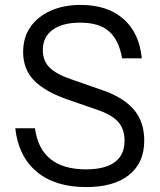

<svg xmlns="http://www.w3.org/2000/svg" viewBox="-20 -751 648 780"><path d="M330 9Q204 9 129.5 -53Q55 -115 42 -230H122Q133 -147 185 -105Q237 -63 329 -63Q407 -63 446.5 -92.5Q486 -122 486 -179Q486 -228 459 -257Q432 -286 375 -305L254 -347Q162 -379 118 -424.5Q74 -470 74 -540Q74 -598 103 -640.5Q132 -683 185 -707Q238 -731 308 -731Q416 -731 481 -674.5Q546 -618 556 -514H476Q463 -589 422.5 -624Q382 -659 306 -659Q234 -659 194 -630Q154 -601 154 -548Q154 -503 182 -476Q210 -449 269 -429L398 -384Q482 -355 524 -305.5Q566 -256 566 -180Q566 -90 504.5 -40.5Q443 9 330 9Z"/></svg>

Font: Instrument Sans
Style: Regular
Weight: 400
Designer: Rodrigo Fuenzalida
Foundry: fragTYPE
Version: Version 1.000;gftools[0.9.28]